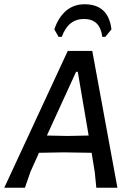

<svg xmlns="http://www.w3.org/2000/svg" viewBox="-36 -881 617 901"><path d="M239 -708 219 -743Q237 -798 273 -829.5Q309 -861 361 -861Q473 -861 487 -743L458 -708H444Q434 -792 358 -792Q284 -792 254 -708ZM397 -642 515 0H416L409 -71L394 -164L264 -166L147 -164L107 -75L81 0H-16L282 -642ZM321 -544 184 -245 281 -243 380 -245 329 -544Z"/></svg>

Font: Alegreya Sans SC Medium
Style: Italic
Weight: 500
Italic angle: -7°
Designer: Juan Pablo del Peral
Foundry: Huerta Tipografica
Version: Version 2.007